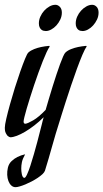

<svg xmlns="http://www.w3.org/2000/svg" viewBox="-70 -568 433 804"><path d="M32.2 176.8Q36.6 176.8 43.2 162.6Q49.8 148.4 57.1 126.2Q64.5 104 72 77.4Q79.6 50.8 86.2 26.1Q92.8 1.5 97.7 -18.6Q102.5 -38.6 105 -46.9Q106.4 -52.2 108.2 -60.1Q109.9 -67.9 112.8 -77.1Q93.8 -58.1 73.7 -42.7Q53.7 -27.3 35.2 -16.4Q16.6 -5.4 0.5 0.7Q-15.6 6.8 -26.9 6.8Q-30.8 5.9 -34.2 3.7Q-37.6 1.5 -40 -1Q-47.4 -11.7 -48.6 -18.6Q-49.8 -25.4 -49.8 -33.2Q-49.8 -44.4 -43.7 -70.8Q-37.6 -97.2 -28.3 -130.6Q-19 -164.1 -7.6 -200.7Q3.9 -237.3 14.9 -268.6Q25.9 -299.8 34.9 -321.8Q43.9 -343.8 48.8 -348.1Q58.6 -356.9 73.2 -362.5Q87.9 -368.2 102.1 -371.1Q118.2 -374.5 136.2 -376L138.2 -373Q132.8 -365.7 125.2 -349.6Q117.7 -333.5 108.9 -311.3Q100.1 -289.1 90.8 -263.2Q81.5 -237.3 72.5 -210.7Q63.5 -184.1 55.7 -158.9Q47.9 -133.8 41.7 -113Q35.6 -92.3 32.2 -77.9Q28.8 -63.5 28.8 -59.1Q28.8 -49.8 36.1 -49.8Q45.9 -50.8 69.1 -64.2Q92.3 -77.6 121.1 -107.9Q127.4 -129.9 135 -155.3Q142.6 -180.7 150.4 -206.1Q158.2 -231.4 166.3 -255.6Q174.3 -279.8 181.4 -299.1Q188.5 -318.4 194.3 -331.5Q200.2 -344.7 204.1 -348.1Q213.4 -356.9 228 -362.5Q242.7 -368.2 256.8 -371.1Q272.9 -374.5 291 -376L293 -373Q285.6 -363.3 274.9 -338.1Q264.2 -313 252.2 -280Q240.2 -247.1 227.8 -210.4Q215.3 -173.8 205.3 -142.1Q195.3 -110.4 188 -87.6Q180.7 -64.9 179.2 -59.1Q162.6 -7.3 148.2 44.7Q133.8 96.7 118.2 147Q115.7 153.8 107.7 161.4Q99.6 168.9 87.9 176.8Q76.2 184.6 62.7 191.7Q49.3 198.7 36.4 204.1Q23.4 209.5 12.5 212.6Q1.5 215.8 -4.9 215.8Q-15.1 215.8 -22.7 208.7Q-30.3 201.7 -34.7 190.2Q-39.1 178.7 -39.8 164.3Q-40.5 149.9 -37.1 134.8Q-33.2 117.7 -21.5 106.7Q-9.8 95.7 2.9 89.4Q17.6 82 35.2 78.1Q24.4 97.7 21.7 111.3Q19 125 19 137.2Q19 142.1 19.5 148.9Q20 155.8 21.5 161.9Q22.9 168 25.4 172.4Q27.8 176.8 32.2 176.8ZM315.9 -547.9Q326.7 -547.9 334.7 -539.3Q342.8 -530.8 342.8 -515.1Q342.8 -500 336.2 -486.1Q329.6 -472.2 319.8 -461.4Q310.1 -450.7 298.3 -444.3Q286.6 -438 275.9 -438Q271.5 -438 266.4 -439.2Q261.2 -440.4 257.1 -444.1Q252.9 -447.8 250 -454.1Q247.1 -460.4 247.1 -470.2Q247.1 -484.4 253.2 -498.3Q259.3 -512.2 269.3 -523.2Q279.3 -534.2 291.5 -541Q303.7 -547.9 315.9 -547.9ZM162.1 -547.9Q172.4 -547.9 180.7 -539.3Q189 -530.8 189 -515.1Q189 -500 182.4 -486.1Q175.8 -472.2 166 -461.4Q156.2 -450.7 144.3 -444.3Q132.3 -438 122.1 -438Q117.7 -438 112.5 -439.2Q107.4 -440.4 103 -444.1Q98.6 -447.8 95.7 -454.1Q92.8 -460.4 92.8 -470.2Q92.8 -484.4 98.9 -498.3Q105 -512.2 115 -523.2Q125 -534.2 137.2 -541Q149.4 -547.9 162.1 -547.9Z"/></svg>

Font: Romanesco
Style: Regular
Weight: 400
Designer: Astigmatic (AOETI)
Foundry: Astigmatic (AOETI)
Version: Version 1.000